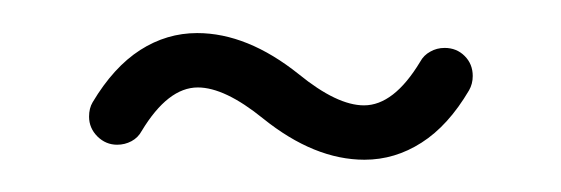

<svg xmlns="http://www.w3.org/2000/svg" viewBox="-20 -319 348 119"><path d="M255.6 -289.3Q263 -289.3 268 -284.3Q273 -279.3 273 -271.9Q273 -267 270.7 -263Q257.8 -241.1 241.3 -230.6Q224.8 -220 205.9 -220Q174.8 -220 143 -245.6Q119.3 -264.8 102.6 -264.8Q84.1 -264.8 67.8 -237.8Q65.6 -233.7 61.5 -231.5Q57.4 -229.3 52.6 -229.3Q45.6 -229.3 40.4 -234.4Q35.2 -239.6 35.2 -246.7Q35.2 -251.9 37.4 -255.6Q50.4 -277.4 66.9 -288Q83.3 -298.5 102.2 -298.5Q133.3 -298.5 165.2 -273Q188.9 -253.7 205.6 -253.7Q224.1 -253.7 240.4 -280.7Q242.6 -284.8 246.7 -287Q250.7 -289.3 255.6 -289.3Z"/></svg>

Font: 26F Galaxy Sans Light
Style: Regular
Weight: 300
Designer: C₂₉H₂₅N₃O₅
Version: Version 1.100